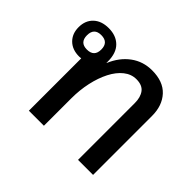

<svg xmlns="http://www.w3.org/2000/svg" viewBox="-129 -753 939 939"><g transform="rotate(45 341.0 -283.0)"><path d="M159 0V-362Q152 -361 145 -361Q98 -361 70 -388.5Q42 -416 42 -461Q42 -507 71 -534.5Q100 -562 150 -562Q201 -562 231.5 -532Q262 -502 262 -444V-434H263Q289 -496 336.5 -531Q384 -566 446 -566Q523 -566 563 -522.5Q603 -479 603 -408V0H499V-393Q499 -433 481 -457Q463 -481 422 -481Q387 -481 357.5 -457.5Q328 -434 307 -393Q286 -352 274.5 -299.5Q263 -247 263 -190V0ZM148 -412Q198 -412 198 -462Q198 -512 148 -512Q99 -512 99 -462Q99 -412 148 -412Z"/></g></svg>

Font: Noto Sans Thai Looped Medium
Style: Regular
Weight: 500
Designer: Sasikarn Vongin, Ben Mitchell
Foundry: The Fontpad Ltd
Version: Version 1.001; ttfautohint (v1.8.4.7-5d5b)